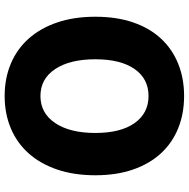

<svg xmlns="http://www.w3.org/2000/svg" viewBox="-13 -785 812 826"><g transform="rotate(90 393.0 -372.0)"><path d="M393 14Q317 14 254 -12.5Q191 -39 146 -89.5Q101 -140 76.5 -212.5Q52 -285 52 -376Q52 -468 76.5 -539Q101 -610 146 -658.5Q191 -707 254 -732.5Q317 -758 393 -758Q469 -758 532 -732.5Q595 -707 640 -658Q685 -609 709.5 -538Q734 -467 734 -376Q734 -285 709.5 -212.5Q685 -140 640 -89.5Q595 -39 532 -12.5Q469 14 393 14ZM393 -140Q467 -140 509.5 -203.5Q552 -267 552 -376Q552 -485 509.5 -545Q467 -605 393 -605Q319 -605 277 -545Q235 -485 235 -376Q235 -267 277 -203.5Q319 -140 393 -140Z"/></g></svg>

Font: Kinto Sans Black
Style: Regular
Weight: 900
Designer: Authors: Ryoko NISHIZUKA  (kana & ideographs); Paul D. Hunt (Latin, Greek & Cyrillic); Wenlong ZHANG  (bopomofo); Sandol
Foundry: Adobe Systems Incorporated, ookami Inc.
Version: Version 0.001